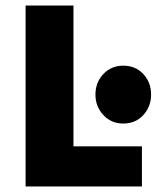

<svg xmlns="http://www.w3.org/2000/svg" viewBox="-20 -670 570 690"><path d="M72 0V-650H244V-144H490V0ZM423 -226Q380 -226 351.5 -256.5Q323 -287 323 -330Q323 -374 351.5 -404Q380 -434 423 -434Q467 -434 495 -404Q523 -374 523 -330Q523 -287 495 -256.5Q467 -226 423 -226Z"/></svg>

Font: Source Sans 3 Black
Style: Regular
Weight: 900
Designer: Paul D. Hunt
Foundry: Adobe
Version: Version 3.046;hotconv 1.0.118;makeotfexe 2.5.65603